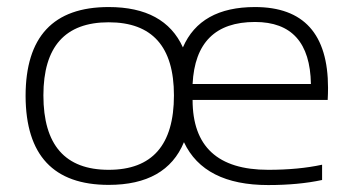

<svg xmlns="http://www.w3.org/2000/svg" viewBox="-20 -533 1029 553"><path d="M293 -43.9Q481 -43.9 481 -258.3Q481 -468.8 293 -468.8Q105 -468.8 105 -258.3Q105 -43.9 293 -43.9ZM534.7 -291H875.5Q872.6 -469.7 714.4 -469.7Q543.5 -469.7 534.7 -291ZM509.8 -123.5Q459 -0.5 293 -0.5Q54.7 -0.5 53.7 -256.3Q53.7 -512.7 293 -512.7Q454.1 -512.7 506.8 -396.5Q557.1 -512.7 714.4 -512.7Q924.8 -512.7 924.8 -279.8Q924.8 -263.2 923.8 -245.1H534.7Q534.7 -43.9 752.4 -43.9Q839.8 -43.9 907.7 -58.6V-14.6Q839.8 0 752.4 0Q567.9 0 509.8 -123.5Z"/></svg>

Font: Voltera Light
Style: Light
Weight: 300
Designer: Bernd Montag
Version: Version 1.301